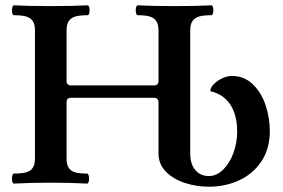

<svg xmlns="http://www.w3.org/2000/svg" viewBox="-20 -686 1063 721"><path d="M575.2 -109.9V-301.8Q575.2 -318.8 558.1 -318.8H247.1Q230 -318.8 230 -301.8V-91.3Q230 -67.9 238.3 -55.4Q246.6 -43 262.9 -38.6Q279.3 -34.2 307.1 -34.2Q310.5 -34.2 312.5 -28.6Q314.5 -22.9 314.5 -15.6Q314.5 -7.8 312.5 -2.2Q310.5 3.4 307.1 3.4Q242.7 0 169.9 0Q96.7 0 32.2 3.4Q28.8 3.4 26.9 -2.2Q24.9 -7.8 24.9 -15.1Q24.9 -22.9 26.9 -28.6Q28.8 -34.2 32.2 -34.2Q60.5 -34.2 77.4 -38.6Q94.2 -43 102.8 -55.4Q111.3 -67.9 111.3 -91.3V-571.8Q111.3 -594.7 102.8 -607.2Q94.2 -619.6 77.4 -624.3Q60.5 -628.9 32.2 -628.9Q28.8 -628.9 26.9 -634.3Q24.9 -639.6 24.9 -647Q24.9 -654.8 26.9 -660.4Q28.8 -666 32.2 -666Q87.9 -663.1 170.9 -663.1Q253.9 -663.1 309.1 -666Q312.5 -666 314.5 -660.6Q316.4 -655.3 316.4 -647.9Q316.4 -640.1 314.5 -634.5Q312.5 -628.9 309.1 -628.9Q280.8 -628.9 263.9 -624.3Q247.1 -619.6 238.5 -607.2Q230 -594.7 230 -571.8V-381.8Q230 -365.2 247.1 -365.2H558.1Q575.2 -365.2 575.2 -381.8V-571.8Q575.2 -594.7 566.7 -607.2Q558.1 -619.6 541.5 -624.3Q524.9 -628.9 497.1 -628.9Q493.7 -628.9 491.7 -634.3Q489.7 -639.6 489.7 -647Q489.7 -654.8 491.7 -660.4Q493.7 -666 497.1 -666Q552.7 -663.1 635.7 -663.1Q718.8 -663.1 773.9 -666Q777.3 -666 779.3 -660.6Q781.2 -655.3 781.2 -647.9Q781.2 -640.1 779.3 -634.5Q777.3 -628.9 773.9 -628.9Q745.6 -628.9 728.5 -624.3Q711.4 -619.6 702.9 -607.2Q694.3 -594.7 694.3 -571.8V-109.9Q694.3 -70.3 713.4 -47.6Q732.4 -24.9 764.2 -24.9Q793.5 -24.9 817.9 -48.8Q842.3 -72.8 856.4 -111.3Q870.6 -149.9 870.6 -191.4Q870.6 -254.4 844.5 -293.7Q818.4 -333 770 -343.3Q769.5 -356 782.5 -369.6Q795.4 -383.3 814.7 -392.1Q834 -400.9 850.6 -400.9Q896.5 -400.9 928.7 -370.1Q960.9 -339.4 977.1 -291.7Q993.2 -244.1 993.2 -193.8Q993.2 -126.5 961.2 -79.3Q929.2 -32.2 877.2 -8.5Q825.2 15.1 765.1 15.1Q716.8 15.1 673.3 0.7Q629.9 -13.7 602.5 -42Q575.2 -70.3 575.2 -109.9Z"/></svg>

Font: JuniusX
Style: Bold
Weight: 700
Designer: Peter S. Baker
Foundry: Briery Creek Software
Version: Version 1.004